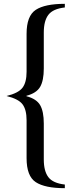

<svg xmlns="http://www.w3.org/2000/svg" viewBox="-20 -735 373 1004"><path d="M119 92V-106Q119 -162 97.5 -190Q76 -218 14 -233Q76 -248 97.5 -276Q119 -304 119 -360V-558Q119 -652 167 -683.5Q215 -715 319 -715V-696Q257 -689 233 -657.5Q209 -626 209 -565V-377Q209 -314 190 -281Q171 -248 118 -234V-232Q171 -218 190 -185Q209 -152 209 -89V99Q209 160 233 191.5Q257 223 319 230V249Q215 249 167 217.5Q119 186 119 92Z"/></svg>

Font: Justus
Style: Versalitas
Weight: 400
Version: Version 001.001